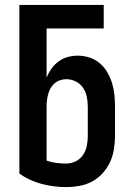

<svg xmlns="http://www.w3.org/2000/svg" viewBox="-20 -755 540 783"><path d="M250 8Q199 8 149.5 -5Q100 -18 59 -47V-735H403V-639H170V-438Q178 -458 190 -475Q202 -492 219 -504.5Q236 -517 256 -522.5Q276 -528 297 -528Q321 -528 344.5 -520.5Q368 -513 386.5 -497.5Q405 -482 417.5 -460.5Q430 -439 437 -416Q444 -393 446.5 -368.5Q449 -344 449 -320V-200Q449 -173 444.5 -145.5Q440 -118 428.5 -93.5Q417 -69 398.5 -48.5Q380 -28 356 -15Q332 -2 304.5 3Q277 8 250 8ZM250 -88Q270 -88 288.5 -97Q307 -106 318.5 -123Q330 -140 334 -160Q338 -180 338 -200V-320Q338 -340 334 -360Q330 -380 319 -396.5Q308 -413 289.5 -422.5Q271 -432 251 -432Q238 -432 225.5 -428Q213 -424 203 -415.5Q193 -407 186.5 -395.5Q180 -384 176.5 -371.5Q173 -359 171.5 -346Q170 -333 170 -320V-100Q190 -93 210 -90.5Q230 -88 250 -88Z"/></svg>

Font: Iosevka SS18
Style: Bold
Weight: 700
Monospace: yes
Designer: Belleve Invis
Foundry: Belleve Invis
Version: Version 25.1.1; ttfautohint (v1.8.4)